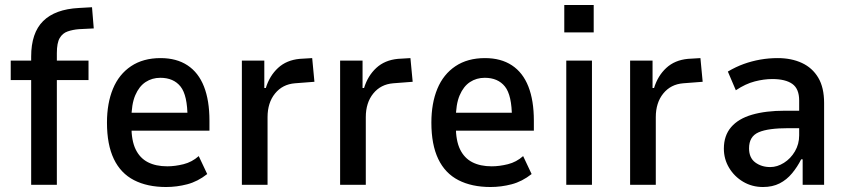

<svg xmlns="http://www.w3.org/2000/svg" viewBox="-20 -741 3400 770"><path d="M105 0V-420H23V-498H131L105 -470V-514Q105 -609 153 -656.5Q201 -704 296 -709L349 -712L356 -627L296 -624Q272 -622 251.5 -615Q231 -608 219.5 -588.5Q208 -569 208 -528V-482L181 -498H335V-420H208V0Z M646 9Q571 9 517.5 -18.5Q464 -46 436.5 -103.5Q409 -161 409 -249Q409 -327 433 -385Q457 -443 505.5 -475.5Q554 -508 624 -508Q688 -508 732 -479Q776 -450 798 -394Q820 -338 820 -257V-217H489V-289H748L732 -269Q732 -359 704 -394Q676 -429 623 -429Q590 -429 564 -412Q538 -395 522.5 -359Q507 -323 507 -263V-236Q507 -177 524 -142Q541 -107 573 -90.5Q605 -74 651 -74Q682 -74 716 -82.5Q750 -91 777 -115L811 -43Q773 -13 731 -2Q689 9 646 9Z M950 0V-498H1040V-388H1046Q1061 -437 1095 -468.5Q1129 -500 1182 -505L1232 -508L1241 -413L1163 -407Q1113 -403 1083 -366Q1053 -329 1053 -271V0Z M1344 0V-498H1434V-388H1440Q1455 -437 1489 -468.5Q1523 -500 1576 -505L1626 -508L1635 -413L1557 -407Q1507 -403 1477 -366Q1447 -329 1447 -271V0Z M1947 9Q1872 9 1818.5 -18.5Q1765 -46 1737.5 -103.5Q1710 -161 1710 -249Q1710 -327 1734 -385Q1758 -443 1806.5 -475.5Q1855 -508 1925 -508Q1989 -508 2033 -479Q2077 -450 2099 -394Q2121 -338 2121 -257V-217H1790V-289H2049L2033 -269Q2033 -359 2005 -394Q1977 -429 1924 -429Q1891 -429 1865 -412Q1839 -395 1823.5 -359Q1808 -323 1808 -263V-236Q1808 -177 1825 -142Q1842 -107 1874 -90.5Q1906 -74 1952 -74Q1983 -74 2017 -82.5Q2051 -91 2078 -115L2112 -43Q2074 -13 2032 -2Q1990 9 1947 9Z M2243 -611V-721H2361V-611ZM2251 0V-498H2354V0Z M2507 0V-498H2597V-388H2603Q2618 -437 2652 -468.5Q2686 -500 2739 -505L2789 -508L2798 -413L2720 -407Q2670 -403 2640 -366Q2610 -329 2610 -271V0Z M3040 9Q2996 9 2960.5 -12Q2925 -33 2904 -68Q2883 -103 2883 -145Q2883 -197 2912 -231Q2941 -265 2996 -281Q3051 -297 3128 -297H3199V-227H3143Q3102 -227 3072 -223Q3042 -219 3022.5 -210.5Q3003 -202 2993.5 -186Q2984 -170 2984 -146Q2984 -108 3009 -89.5Q3034 -71 3069 -71Q3097 -71 3124 -88Q3151 -105 3168 -134Q3185 -163 3185 -198V-338Q3185 -385 3157.5 -404.5Q3130 -424 3077 -424Q3044 -424 3007 -414.5Q2970 -405 2931 -379L2899 -454Q2931 -473 2963 -484.5Q2995 -496 3029 -502Q3063 -508 3099 -508Q3154 -508 3196 -488.5Q3238 -469 3261.5 -429.5Q3285 -390 3285 -328V0H3199V-102H3193Q3178 -72 3156.5 -46Q3135 -20 3106.5 -5.5Q3078 9 3040 9Z"/></svg>

Font: Nunito Sans 7pt Condensed SemiBold
Style: Regular
Weight: 600
Width: 3
Designer: Vernon Adams
Foundry: Vernon Adams
Version: Version 3.101;gftools[0.9.27]